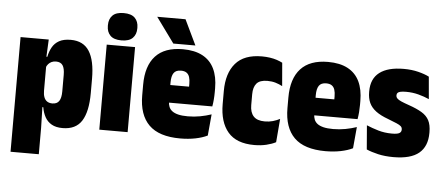

<svg xmlns="http://www.w3.org/2000/svg" viewBox="-55 -818 2589 1120"><g transform="rotate(5 1240.0 -258.0)"><path d="M329.5 9.5Q290.5 9.5 265.5 -4.8Q240.5 -19 226.5 -44.2Q212.5 -69.5 207 -102H171.5L203 -198Q203 -176 209 -160.2Q215 -144.5 227.2 -136.5Q239.5 -128.5 257.5 -128.5Q285 -128.5 297.2 -147Q309.5 -165.5 309.5 -203V-300Q309.5 -338 297.5 -356Q285.5 -374 258 -374Q244 -374 232.5 -368.8Q221 -363.5 213 -354.2Q205 -345 201 -333L163.5 -397H205Q211 -428 225 -453.2Q239 -478.5 265 -493Q291 -507.5 333 -507.5Q407 -507.5 441.5 -453.2Q476 -399 476 -291.5V-208Q476 -100 441.5 -45.2Q407 9.5 329.5 9.5ZM39.5 173.5V-498H204.5L198 -363.5L203 -357V-143L201.5 -121L205 19V173.5Z M544 0V-498H710V0ZM627 -530Q582.5 -530 561.8 -551Q541 -572 541 -607.5V-612.5Q541 -648 561.8 -669Q582.5 -690 627 -690Q671.5 -690 692.5 -669Q713.5 -648 713.5 -612.5V-607.5Q713.5 -572 692.5 -551Q671.5 -530 627 -530Z M1018 10Q894 10 835 -48.5Q776 -107 776 -221V-283Q776 -394 829.5 -452Q883 -510 989 -510Q1058.5 -510 1104.5 -485.5Q1150.5 -461 1173.2 -414Q1196 -367 1196 -299V-276.5Q1196 -255 1194.2 -233.5Q1192.5 -212 1189 -192.5H1042.5Q1043.5 -230 1043.8 -260Q1044 -290 1044 -311.5Q1044 -336 1038.8 -352Q1033.5 -368 1021.5 -376.2Q1009.5 -384.5 989 -384.5Q959 -384.5 946.5 -366Q934 -347.5 934 -311V-254L935 -232V-199.5Q935 -182 940.8 -167.8Q946.5 -153.5 959.8 -143.5Q973 -133.5 995.2 -128Q1017.5 -122.5 1051.5 -122.5Q1088.5 -122.5 1123.2 -129Q1158 -135.5 1189 -146L1177.5 -21Q1148 -6.5 1107 1.8Q1066 10 1018 10ZM871 -192.5V-295.5H1154.5V-192.5ZM989 -685.5 1059.5 -538.5V-538H930.5L824 -684.5V-685.5Z M1452 10.5Q1347.5 10.5 1297.8 -47.8Q1248 -106 1248 -212V-288Q1248 -392 1298 -450.2Q1348 -508.5 1452 -508.5Q1477 -508.5 1499 -505.2Q1521 -502 1539.8 -495.8Q1558.5 -489.5 1573 -482L1584.5 -346Q1566 -356 1544.5 -362.5Q1523 -369 1496.5 -369Q1452 -369 1433.2 -347Q1414.5 -325 1414.5 -283.5V-220Q1414.5 -177.5 1435.2 -154.8Q1456 -132 1501 -132Q1527 -132 1548.5 -138.2Q1570 -144.5 1589.5 -154.5L1578 -17Q1555 -5 1522.5 2.8Q1490 10.5 1452 10.5Z M1868.5 10Q1744.5 10 1685.5 -48.5Q1626.5 -107 1626.5 -221V-283Q1626.5 -394 1680 -452Q1733.5 -510 1839.5 -510Q1909 -510 1955 -485.5Q2001 -461 2023.8 -414Q2046.5 -367 2046.5 -299V-276.5Q2046.5 -255 2044.8 -233.5Q2043 -212 2039.5 -192.5H1893Q1894 -230 1894.2 -260Q1894.5 -290 1894.5 -311.5Q1894.5 -336 1889.2 -352Q1884 -368 1872 -376.2Q1860 -384.5 1839.5 -384.5Q1809.5 -384.5 1797 -366Q1784.5 -347.5 1784.5 -311V-254L1785.5 -232V-199.5Q1785.5 -182 1791.2 -167.8Q1797 -153.5 1810.2 -143.5Q1823.5 -133.5 1845.8 -128Q1868 -122.5 1902 -122.5Q1939 -122.5 1973.8 -129Q2008.5 -135.5 2039.5 -146L2028 -21Q1998.5 -6.5 1957.5 1.8Q1916.5 10 1868.5 10ZM1721.5 -192.5V-295.5H2005V-192.5Z M2267 10Q2217 10 2177 0.8Q2137 -8.5 2108.5 -21L2097 -161.5Q2129 -148 2166 -137Q2203 -126 2246.5 -126Q2278 -126 2289.8 -133Q2301.5 -140 2301.5 -153.5V-155Q2301.5 -166 2294 -173.2Q2286.5 -180.5 2268.2 -188.2Q2250 -196 2217.5 -208.5Q2172 -225 2144.8 -245.5Q2117.5 -266 2105.2 -293Q2093 -320 2093 -356V-360.5Q2093 -434 2141.5 -471Q2190 -508 2283 -508Q2330 -508 2368.5 -498.2Q2407 -488.5 2432 -475.5L2443.5 -345Q2415.5 -357.5 2380.8 -366.8Q2346 -376 2308 -376Q2287 -376 2275 -373.2Q2263 -370.5 2258.2 -365Q2253.5 -359.5 2253.5 -351.5V-350Q2253.5 -340 2260.8 -332.5Q2268 -325 2285 -317.5Q2302 -310 2331 -300Q2377.5 -284 2407 -266.2Q2436.5 -248.5 2450.2 -222Q2464 -195.5 2464 -153V-148.5Q2464 -70 2416 -30Q2368 10 2267 10Z"/></g></svg>

Font: Anek Odia SemiCondensed ExtraBold
Style: Regular
Weight: 800
Width: 4
Designer: Yesha Goshar & Mahesh Sahu (Odia), Yesha Goshar (Latin)
Foundry: Ek Type
Version: Version 1.003